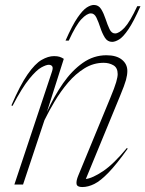

<svg xmlns="http://www.w3.org/2000/svg" viewBox="-20 -745 587 775"><path d="M30.5 -317.5 26 -319.5Q61.5 -402 91.5 -445Q121.5 -488 148 -503.2Q174.5 -518.5 198 -518.5Q211.5 -518.5 220.2 -515.8Q229 -513 237.5 -507.5L169.5 -293.5Q198.5 -357 234.5 -408.8Q270.5 -460.5 314.2 -491.2Q358 -522 409.5 -522Q450 -522 472 -504.2Q494 -486.5 494 -458.5Q494 -442.5 488.5 -422.2Q483 -402 464.5 -357.5L326.5 -22.5Q353 -25.5 395.8 -54Q438.5 -82.5 492 -147.5L495.5 -145Q451 -82.5 418.5 -48.8Q386 -15 360.8 -2.5Q335.5 10 312 10Q291 10 289 -2.5Q287 -15 296 -36.5L424.5 -348Q443 -392.5 449 -413.5Q455 -434.5 455 -446Q455 -471.5 437.8 -481.5Q420.5 -491.5 398.5 -491.5Q357 -491.5 321 -469.2Q285 -447 255 -411.8Q225 -376.5 201 -336.2Q177 -296 159.5 -260L73 0H38L189.5 -455Q195 -471 190.8 -477.2Q186.5 -483.5 176.5 -483.5Q166.5 -483.5 146.8 -472.8Q127 -462 98 -426.5Q69 -391 30.5 -317.5ZM547 -720Q519.5 -658 498.5 -627Q477.5 -596 461.2 -586Q445 -576 432.5 -576Q414 -576 403.2 -593.2Q392.5 -610.5 385 -633.5Q377.5 -656.5 369.2 -673.8Q361 -691 347 -691Q331 -691 309 -668Q287 -645 257.5 -581H244.5Q272 -643.5 293.2 -674.2Q314.5 -705 330.5 -715Q346.5 -725 359 -725Q378 -725 388.5 -707.8Q399 -690.5 406.5 -667.5Q414 -644.5 422.2 -627.2Q430.5 -610 444.5 -610Q460.5 -610 482.5 -633.2Q504.5 -656.5 534 -720Z"/></svg>

Font: Newsreader 72pt ExtraLight
Style: Italic
Weight: 275
Italic angle: -17°
Designer: Hugues Gentile
Foundry: Production Type
Version: Version 1.003; ttfautohint (v1.8.3)